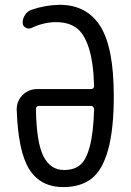

<svg xmlns="http://www.w3.org/2000/svg" viewBox="-20 -760 540 790"><path d="M138.7 -324.2Q134.8 -324.2 131.3 -320.8Q127.9 -317.4 127.9 -311.5Q129.9 -173.8 158.7 -117.2Q187.5 -60.5 243.2 -60.5Q284.2 -60.5 309.1 -80.6Q334 -100.6 349.1 -156.2Q364.3 -211.9 367.2 -310.5Q367.2 -315.4 363.8 -319.8Q360.4 -324.2 356.4 -324.2ZM240.2 9.8Q147.5 9.8 101.1 -62.5Q54.7 -134.8 48.8 -307.6Q47.9 -343.8 72.8 -368.7Q97.7 -393.6 133.8 -393.6H356.4Q360.4 -393.6 363.8 -397.5Q367.2 -401.4 367.2 -406.2Q364.3 -504.9 345.2 -563.5Q326.2 -622.1 293.9 -645.5Q261.7 -668.9 210 -668.9Q160.2 -668.9 108.4 -644.5Q96.7 -639.6 85 -646.5Q73.2 -653.3 73.2 -666Q73.2 -683.6 83 -698.7Q92.8 -713.9 109.4 -719.7Q166 -739.3 225.6 -740.2Q336.9 -740.2 392.6 -652.3Q448.2 -564.5 448.2 -365.2Q448.2 -227.5 424.8 -143.6Q401.4 -59.6 356.4 -24.9Q311.5 9.8 240.2 9.8Z"/></svg>

Font: Rounded-X Mgen+ 2m regular
Style: Regular
Weight: 400
Designer: [Source Han Sans]
Ryoko NISHIZUKA  (kana & ideographs); Paul D. Hunt (Latin, Greek & Cyrillic); Wenlong ZHANG  (bopomofo
Version: Version 1.059.20150602